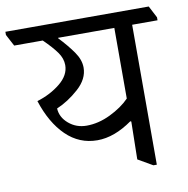

<svg xmlns="http://www.w3.org/2000/svg" viewBox="-108 -720 808 827"><g transform="rotate(-10 296.0 -306.5)"><path d="M623 -580H512V32H497L433 -5L436 -170L432 -172Q353 -116 279 -116Q200 -116 142.5 -172Q85 -228 53 -327Q112 -345 155 -380Q198 -415 198 -459Q198 -488 178.5 -515.5Q159 -543 121 -580H-4L-31 -631V-645H596L623 -593ZM434 -271V-580H188V-578Q225 -539 249.5 -504Q274 -469 274 -435Q274 -385 227.5 -343.5Q181 -302 131 -281Q133 -242 166 -214Q199 -186 244 -186Q296 -186 348.5 -211.5Q401 -237 434 -271Z"/></g></svg>

Font: Grenzecho Serif
Style: Serif-Regular
Weight: 400
Designer: Dan Reynolds
Foundry: Dan Reynolds
Version: Version 1.001; ttfautohint (v1.1) -l 5 -r 5 -G 72 -x 0 -D la